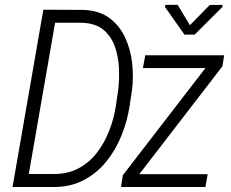

<svg xmlns="http://www.w3.org/2000/svg" viewBox="-20 -750 928 770"><path d="M813 -51.3 803.7 0H483.4L491.7 -51.3ZM872.1 -484.4 499 0H465.3L472.7 -47.4L843.3 -528.3H878.9ZM856 -528.3 846.7 -477.1H553.2L562.5 -528.3ZM692.4 -730.5 741.7 -648.9 821.3 -730 872.6 -730.5 871.6 -721.7 760.7 -611.3H719.7L641.6 -722.2L643.1 -730.5ZM193.4 0H59.6L69.3 -52.2H195.3Q252 -51.8 295.2 -75Q338.4 -98.1 368.7 -137.5Q398.9 -176.8 417.7 -224.9Q436.5 -272.9 444.3 -323.2L454.1 -389.6Q459 -430.7 457 -476.6Q455.1 -522.5 440.7 -563.2Q426.3 -604 395.3 -630.1Q364.3 -656.2 310.5 -658.7H170.4L180.7 -710.9L312.5 -710.4Q376.5 -708.5 417.7 -678.5Q459 -648.4 481.4 -600.3Q503.9 -552.2 510 -496.6Q516.1 -440.9 509.3 -387.7L499.5 -323.2Q490.2 -263.2 466.6 -205.1Q442.9 -147 405.3 -100.8Q367.7 -54.7 314.7 -27.1Q261.7 0.5 193.4 0ZM210 -710.9 86.4 0H30.3L153.8 -710.9Z"/></svg>

Font: Roboto Condensed Light
Style: Italic
Weight: 300
Italic angle: -12°
Designer: Christian Robertson
Foundry: Google
Version: Version 3.0; 2020